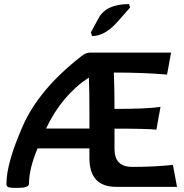

<svg xmlns="http://www.w3.org/2000/svg" viewBox="-20 -906 890 931"><path d="M413.6 -282.7V-375.5Q413.6 -462.4 411.1 -523.9V-529.8Q281.7 -446.3 203.1 -282.7ZM809.6 -650.9 790 -544.4Q676.3 -554.2 532.2 -554.2Q535.2 -470.7 535.2 -377.9Q695.3 -377.9 758.3 -387.7L738.3 -277.3Q695.3 -282.2 535.2 -282.2V-183.6Q535.2 -96.7 621.1 -96.7Q725.6 -96.7 818.4 -106.4L838.4 0H543Q413.6 0 413.6 -139.6V-186.5H162.1Q120.6 -87.9 120.6 -14.6Q120.6 -4.9 107.2 0Q93.8 4.9 70.3 4.9H52.2Q23.9 4.9 17.6 0Q11.2 -4.9 11.2 -14.6Q11.2 -114.7 90.1 -294.2Q168.9 -473.6 374.5 -633.3Q396 -650.9 416 -650.9ZM426.3 -731 420.9 -749.5 458 -817.9Q494.6 -886.2 605.5 -886.2L610.8 -869.6L549.8 -800.3Q488.3 -731 426.3 -731Z"/></svg>

Font: ALMAS
Style: Bold
Weight: 700
Designer: ALMAS Font/ by Husham Jawad Kadhim, derived from the Bainsely font by/ Paul James MIller
Foundry: High-Logic / Made with FontCreator
Version: Version 1.411;September 19, 2021;FontCreator 14.0.0.2814 32-